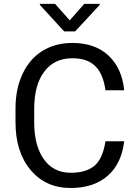

<svg xmlns="http://www.w3.org/2000/svg" viewBox="-20 -937 691 967"><path d="M257.3 -917.5H180.7V-912.6L303.2 -778.8H358.4L482.4 -912.6V-917.5H404.3L331.1 -834.5ZM511.2 -225.6C502 -167 483.9 -126 456.1 -102.5C428.2 -78.6 388.2 -66.9 335.9 -66.9C277.8 -66.9 232.9 -89.8 200.7 -135.3C168.5 -180.7 152.3 -242.2 152.3 -319.3V-388.2C152.3 -469.7 169.4 -532.7 203.6 -577.1C237.3 -621.6 284.2 -643.6 344.2 -643.6C441.9 -643.6 495.1 -595.7 511.2 -482.4H605.5C598.1 -557.1 571.3 -615.2 525.9 -657.7C480.5 -699.7 419.9 -720.7 344.2 -720.7C287.1 -720.7 237.3 -707.5 193.8 -680.7C150.4 -653.8 117.2 -615.2 93.8 -564.9C69.8 -514.6 58.1 -456.5 58.1 -390.6V-322.3C58.1 -221.2 83.5 -140.6 134.3 -80.6C184.6 -20.5 252 9.8 335.9 9.8C413.6 9.8 475.6 -10.7 522.5 -51.8C568.8 -92.3 596.7 -150.4 605.5 -225.6Z"/></svg>

Font: Roboto
Style: Regular
Weight: 400
Designer: Google
Version: Version 2.137; 2017